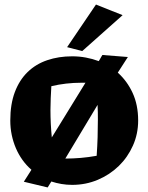

<svg xmlns="http://www.w3.org/2000/svg" viewBox="-20 -781 647 838"><path d="M538.1 -532.2 494.1 -463.9Q534.7 -427.7 558.8 -375.5Q583 -323.2 583 -254.9Q583 -196.8 560.3 -145.8Q537.6 -94.7 498.5 -56.6Q459.5 -18.6 407 3.7Q354.5 25.9 294.9 25.9Q271 25.9 248 22Q225.1 18.1 204.1 11.2L188 37.1L84 12.2L117.2 -40Q95.2 -59.1 78.1 -83Q61 -106.9 49.3 -134.3Q37.6 -161.6 31.2 -192.1Q24.9 -222.7 24.9 -254.9Q24.9 -326.7 44.9 -379.4Q64.9 -432.1 100.8 -466.8Q136.7 -501.5 186.3 -518.3Q235.8 -535.2 294.9 -535.2Q325.7 -535.2 354.7 -529.8Q383.8 -524.4 411.1 -514.2Q415 -520.5 417.5 -525.1Q419.9 -529.8 422.4 -533.7Q424.3 -537.6 426.8 -541ZM200.2 -300.8Q200.2 -242.7 206.1 -181.2L353 -419.9H335.9Q267.6 -419.9 204.1 -404.8Q202.6 -378.4 201.4 -352.5Q200.2 -326.7 200.2 -300.8ZM401.9 -101.1Q404.8 -142.6 406 -181.6Q407.2 -220.7 407.2 -258.8Q407.2 -274.4 407 -290.8Q406.7 -307.1 405.8 -323.2L265.1 -88.9Q298.3 -88.9 332.5 -91.8Q366.7 -94.7 401.9 -101.1ZM515.1 -714.8 338.9 -558.1 272.9 -575.2 398.9 -761.2Z"/></svg>

Font: Galindo
Style: Regular
Weight: 400
Version: Version 1.000